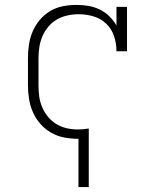

<svg xmlns="http://www.w3.org/2000/svg" viewBox="-20 -558 640 783"><path d="M300 205V8Q299 8 298.5 8Q298 8 298 8Q269 8 241 2.5Q213 -3 188.5 -17Q164 -31 145 -52.5Q126 -74 114.5 -100Q103 -126 98.5 -154Q94 -182 94 -210V-320Q94 -348 98 -375.5Q102 -403 113 -429Q124 -455 142 -476.5Q160 -498 184 -512.5Q208 -527 236 -532.5Q264 -538 292 -538Q316 -538 340 -534Q364 -530 386 -519.5Q408 -509 425.5 -492Q443 -475 455 -454V-530H498V-349H455Q455 -380 445.5 -409.5Q436 -439 414 -460.5Q392 -482 362 -491Q332 -500 301 -500Q278 -500 255 -495Q232 -490 212 -478.5Q192 -467 177 -449Q162 -431 153 -410Q144 -389 140.5 -366Q137 -343 137 -320V-210Q137 -187 140 -164.5Q143 -142 152 -121Q161 -100 175.5 -82Q190 -64 210 -52Q230 -40 252.5 -35Q275 -30 298 -30Q309 -30 320 -31Q331 -32 342 -34V205Z"/></svg>

Font: Iosevka Curly Slab XLtEx
Style: Regular
Weight: 200
Width: 7
Monospace: yes
Designer: Belleve Invis
Foundry: Belleve Invis
Version: Version 11.1.0; ttfautohint (v1.8.3)